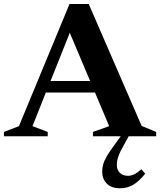

<svg xmlns="http://www.w3.org/2000/svg" viewBox="-32 -694 816 978"><path d="M604.5 34.5Q579.5 78 571.2 102Q563 126 563 145Q563 171.5 578.5 186.5Q594 201.5 620 201.5Q636 201.5 652 193.8Q668 186 688.5 168L707.5 191Q674.5 231.5 645 248.2Q615.5 265 580 265Q535 265 511.8 241Q488.5 217 488.5 180.5Q488.5 162.5 493.5 143.8Q498.5 125 513 100Q527.5 75 555 38.5L583 0H441.5V-22L524 -51.5L452 -222.5H201.5L133.5 -51.5L211 -22V0H-12V-22L64.5 -51.5L322 -673.5H420L689.5 -52.5L763.5 -22V0H623.5ZM225.5 -281.5H427L323.5 -527Z"/></svg>

Font: Newsreader Text
Style: Bold
Weight: 700
Designer: Hugues Gentile
Foundry: Production Type
Version: Version 1.001